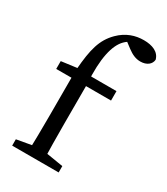

<svg xmlns="http://www.w3.org/2000/svg" viewBox="-186 -833 797 916"><g transform="rotate(30 212.0 -375.0)"><path d="M36 0H292V-35L169 -55H149L36 -35V0ZM116 0H202C200 -70 199 -140 199 -210V-435C190 -571 210 -652 248 -690C268 -710 292 -720 312 -720C324 -720 340 -714 351 -708L328 -738L244 -718L293 -681C317 -663 339 -653 364 -653C400 -653 422 -672 424 -697C414 -735 376 -750 329 -750C284 -750 237 -736 196 -695C144 -643 129 -582 120 -471L119 -465L148 -480L35 -465V-422H119V-210C119 -140 118 -70 116 0ZM159 -422H337V-474H159V-422Z"/></g></svg>

Font: Source Serif Variable
Style: Regular
Weight: 389
Designer: Frank Grießhammer
Foundry: Adobe Systems Incorporated
Version: Version 3.001;hotconv 1.0.111;makeotfexe 2.5.65597